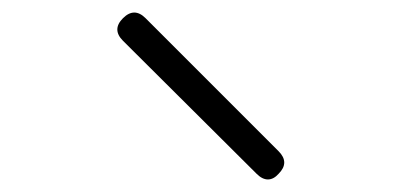

<svg xmlns="http://www.w3.org/2000/svg" viewBox="-20 -829 640 306"><path d="M389 -552 176 -764Q167 -773 167 -782Q167 -791 176 -800Q185 -809 194 -809Q203 -809 212 -800L424 -588Q433 -579 433 -570Q433 -561 424 -552Q416 -543 407 -543Q398 -543 389 -552Z"/></svg>

Font: Maple Mono Thin
Style: Regular
Weight: 250
Monospace: yes
Designer: subframe7536
Version: Version 7.000